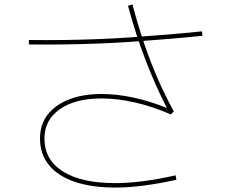

<svg xmlns="http://www.w3.org/2000/svg" viewBox="-20 -815 1040 864"><path d="M499 29Q392 29 316 3Q240 -23 200 -72.5Q160 -122 160 -192Q160 -254 194 -298.5Q228 -343 290.5 -367.5Q353 -392 437 -392Q505 -392 580 -376Q655 -360 731 -329Q679 -430 635 -544.5Q591 -659 556 -789L576 -795Q600 -704 628.5 -620Q657 -536 690.5 -459.5Q724 -383 762 -314L749 -300Q669 -335 589 -353.5Q509 -372 437 -372Q318 -372 249 -323.5Q180 -275 180 -192Q180 -96 263 -43.5Q346 9 499 9Q616 9 770 -26L774 -6Q697 11 628 20Q559 29 499 29ZM110 -615V-635Q188 -634 266 -635Q344 -636 421.5 -639Q499 -642 577 -647.5Q655 -653 733 -659.5Q811 -666 889 -674L891 -654Q813 -646 735 -639.5Q657 -633 579 -627.5Q501 -622 422.5 -619Q344 -616 266 -615Q188 -614 110 -615Z"/></svg>

Font: Murecho Thin Thin
Style: Regular
Weight: 250
Version: Version 1.010